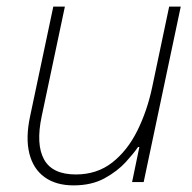

<svg xmlns="http://www.w3.org/2000/svg" viewBox="-20 -550 580 580"><path d="M202 10Q149 10 114.5 -15Q80 -40 68.5 -87Q57 -134 71 -199L141 -530H176L106 -199Q88 -114 113 -68.5Q138 -23 209 -23Q273 -23 319 -59Q365 -95 395 -155.5Q425 -216 440 -288L491 -530H526L414 0H379L401 -106H397Q385 -88 360 -60.5Q335 -33 296 -11.5Q257 10 202 10Z"/></svg>

Font: Be Vietnam Pro Variable Thin
Style: Italic
Weight: 100
Italic angle: -12°
Designer: Lam Bao, Tony Le, Vietanh Nguyen
Foundry: Yellow Type Foundry
Version: Version 1.002